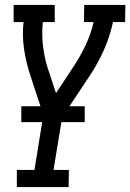

<svg xmlns="http://www.w3.org/2000/svg" viewBox="-20 -540 526 775"><path d="M48 215V146H119L155 -76L101 -240Q85 -289 77 -342.5Q69 -396 75 -451H35V-520H201V-451H153Q148 -405 153 -360Q158 -315 170 -273L171 -272V-271Q171 -268 172 -266Q173 -264 174 -261L206 -164L276 -270Q304 -312 325.5 -357.5Q347 -403 358 -451H319L320 -520H486L485 -451H436Q424 -394 399.5 -338.5Q375 -283 340 -231L231 -67L196 146H258L257 215ZM66 -47V-111H322V-47Z"/></svg>

Font: Iosevka QP
Style: Italic
Weight: 400
Italic angle: -9°
Designer: Belleve Invis
Foundry: Belleve Invis
Version: Version 20.0.0; ttfautohint (v1.8.4)